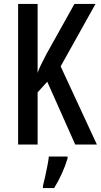

<svg xmlns="http://www.w3.org/2000/svg" viewBox="-20 -734 512 975"><path d="M472 0H362L220 -319L171 -265V0H72V-714H171V-364Q180 -392 215 -458L358 -714H465L288 -397ZM323 71Q312 108 293.5 148.5Q275 189 255 221H198V210Q203 192 209 164.5Q215 137 220.5 109Q226 81 228 61H323Z"/></svg>

Font: Noto Sans Gujarati UI ExtraCondensed Medium
Style: Regular
Weight: 500
Width: 2
Designer: Jelle Bosma - Monotype Design Team, Universal Thirst
Foundry: Monotype Imaging Inc.
Version: Version 2.106; ttfautohint (v1.8.4.7-5d5b)